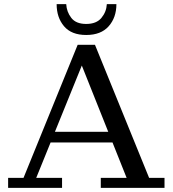

<svg xmlns="http://www.w3.org/2000/svg" viewBox="-20 -902 829 922"><path d="M19 0V-48H93L353 -687H436L696 -48H770V0H464V-48H588L357 -627H389L154 -48H278V0ZM205 -218V-269H541V-218ZM394 -734Q323 -734 287.5 -776Q252 -818 252 -882H298Q300 -845 322.5 -816Q345 -787 394 -787Q443 -787 467 -816Q491 -845 493 -882H539Q539 -818 502 -776Q465 -734 394 -734Z"/></svg>

Font: Montagu Slab
Style: Regular
Weight: 400
Version: Version 1.000